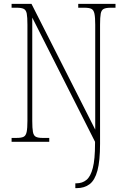

<svg xmlns="http://www.w3.org/2000/svg" viewBox="-20 -734 651 994"><path d="M370 240V215H376Q406 215 427.5 197.5Q449 180 460.5 135.5Q472 91 472 9V0L147 -643V-108Q147 -70 150.5 -51Q154 -32 165.5 -26Q177 -20 199 -20H235V0H40V-20H66Q91 -20 102.5 -26Q114 -32 118 -51Q122 -70 122 -108V-606Q122 -645 118.5 -663.5Q115 -682 103 -688Q91 -694 67 -694H40V-714H143L473 -63V-606Q473 -644 469 -663Q465 -682 453.5 -688Q442 -694 417 -694H385V-714H578V-694H554Q529 -694 517 -688Q505 -682 501.5 -663.5Q498 -645 498 -606V11Q498 99 484.5 149Q471 199 444 219.5Q417 240 377 240Z"/></svg>

Font: Noto Serif Condensed Thin
Style: Regular
Weight: 100
Width: 3
Designer: Monotype Design Team
Foundry: Monotype Imaging Inc.
Version: Version 2.013; ttfautohint (v1.8.4.7-5d5b)